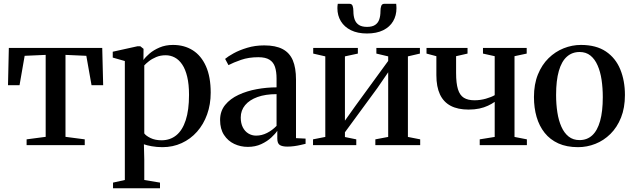

<svg xmlns="http://www.w3.org/2000/svg" viewBox="-20 -780 3405 1032"><path d="M123 0V-31L225.5 -44.5V-485L112.5 -480L85 -322H23L27.5 -522.5H529.5L534.5 -322H472L444 -480L332 -485V-44.5L435.5 -31V0Z M587.5 232V201.5L651 187.5V-452L586 -470.5V-502L719.5 -531.5H734L751.5 -517.5L751 -457.5Q761.5 -473 783.5 -492Q805.5 -511 837.8 -524.8Q870 -538.5 910 -538.5Q970.5 -538.5 1016 -509.8Q1061.5 -481 1087 -424Q1112.5 -367 1112.5 -282Q1112.5 -218.5 1093.2 -165Q1074 -111.5 1039 -72Q1004 -32.5 956.5 -10.8Q909 11 853 11Q823 11 795.2 6Q767.5 1 753.5 -4.5L755.5 77V187.5L840 201.5V232ZM848.5 -26Q894.5 -26 927.5 -52.8Q960.5 -79.5 978.2 -133.8Q996 -188 996 -270Q996 -327 986.2 -367.5Q976.5 -408 959.2 -433.5Q942 -459 919.2 -471Q896.5 -483 870.5 -483Q842.5 -483 819.8 -473.5Q797 -464 780.8 -451.2Q764.5 -438.5 755.5 -428.5V-63Q764.5 -50 789.2 -38Q814 -26 848.5 -26Z M1312 9.5Q1273 9.5 1239 -6.5Q1205 -22.5 1184 -54.8Q1163 -87 1163 -135Q1163 -182.5 1190.2 -216Q1217.5 -249.5 1262.2 -270.2Q1307 -291 1360.5 -300.8Q1414 -310.5 1466.5 -310.5V-357.5Q1466.5 -395 1458 -420.5Q1449.5 -446 1428.2 -459.2Q1407 -472.5 1368.5 -472.5Q1316.5 -472.5 1275.5 -458.2Q1234.5 -444 1208 -430L1190 -463.5Q1205 -476.5 1235.8 -493.5Q1266.5 -510.5 1308.8 -523.2Q1351 -536 1400.5 -536Q1461.5 -536 1499 -516.2Q1536.5 -496.5 1553.8 -456Q1571 -415.5 1571 -352.5V-37.5L1622.5 -35V-7Q1612 -4.5 1595.8 -0.8Q1579.5 3 1561 5.5Q1542.5 8 1524.5 8Q1497.5 8 1484 -0.5Q1470.5 -9 1470.5 -35.5V-77Q1460.5 -61.5 1438.5 -41Q1416.5 -20.5 1384.5 -5.5Q1352.5 9.5 1312 9.5ZM1356.5 -51Q1387 -51 1415.5 -65.5Q1444 -80 1466.5 -103.5V-274Q1407 -274 1364 -258.5Q1321 -243 1297.5 -214.8Q1274 -186.5 1274 -148.5Q1274 -117.5 1285 -95.8Q1296 -74 1315 -62.5Q1334 -51 1356.5 -51Z M1662.5 0V-31L1728.5 -44V-477L1663.5 -492V-522.5H1903.5V-492L1834 -477V-131.5L1890.5 -211L2066.5 -452.5V-477L2003 -492V-522.5H2237V-492L2172.5 -477V-44L2238.5 -31V0H1997.5V-31L2066.5 -44V-391.5L2008.5 -307L1834 -69V-43.5L1895 -31V0ZM1859 -759.5Q1871.5 -759.5 1875.5 -747.8Q1879.5 -736 1879.5 -719.5Q1879.5 -694.5 1886.2 -675.5Q1893 -656.5 1909 -646Q1925 -635.5 1953 -635.5Q1980.5 -635.5 1996.2 -646Q2012 -656.5 2018.5 -675.5Q2025 -694.5 2025 -719.5Q2025 -736 2029 -747.8Q2033 -759.5 2045.5 -759.5H2109.5Q2110 -754 2110.5 -747.8Q2111 -741.5 2111 -736Q2111 -696.5 2093 -665.8Q2075 -635 2039.5 -617.5Q2004 -600 1952.5 -600Q1902 -600 1866.5 -617.5Q1831 -635 1812.2 -665.8Q1793.5 -696.5 1793.5 -736Q1793.5 -742 1794 -747.8Q1794.5 -753.5 1795.5 -759.5Z M2558.5 0V-31L2639 -44V-232.5Q2623.5 -221.5 2602.8 -211.8Q2582 -202 2556.2 -196.5Q2530.5 -191 2498.5 -191Q2441 -191 2402.5 -211.2Q2364 -231.5 2344.8 -272.5Q2325.5 -313.5 2325.5 -376V-478L2272.5 -492V-522.5H2493V-492L2431.5 -478V-388Q2431.5 -332.5 2441.5 -300.2Q2451.5 -268 2473.2 -254.5Q2495 -241 2530 -241Q2562 -241 2591.5 -249.5Q2621 -258 2639 -268.5V-478L2576 -492V-522.5H2811V-492L2745.5 -478V-44L2812 -31V0Z M2850 -258.5Q2850 -327 2871.2 -379.5Q2892.5 -432 2928.5 -467.2Q2964.5 -502.5 3009.8 -520.5Q3055 -538.5 3102.5 -538.5Q3184.5 -538.5 3236.8 -503.2Q3289 -468 3314 -407Q3339 -346 3339 -269.5Q3339 -200.5 3318 -148Q3297 -95.5 3261 -60Q3225 -24.5 3180 -6.8Q3135 11 3087 11Q3026 11 2981.2 -9.2Q2936.5 -29.5 2907.5 -66Q2878.5 -102.5 2864.2 -151.5Q2850 -200.5 2850 -258.5ZM3095 -27Q3135.5 -27 3163.2 -52.5Q3191 -78 3205.5 -129.5Q3220 -181 3220 -258Q3220 -307 3213.5 -350.8Q3207 -394.5 3192.2 -428.2Q3177.5 -462 3153.8 -481.2Q3130 -500.5 3095.5 -500.5Q3055 -500.5 3026.8 -475.2Q2998.5 -450 2983.8 -398.8Q2969 -347.5 2969 -269.5Q2969 -220 2975.8 -176.2Q2982.5 -132.5 2997.5 -98.8Q3012.5 -65 3036.5 -46Q3060.5 -27 3095 -27Z"/></svg>

Font: Merriweather 96pt Medium
Style: Regular
Weight: 500
Version: Version 2.100